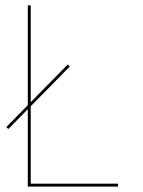

<svg xmlns="http://www.w3.org/2000/svg" viewBox="-20 -695 532 715"><path d="M11 -214.5 240 -447.5 232.5 -455 3.5 -222ZM83.5 0H419.5V-11H94.5V-675H83.5Z"/></svg>

Font: Anybody Thin
Style: Regular
Weight: 100
Designer: Tyler Finck
Foundry: Etcetera Type Company
Version: Version 1.114;gftools[0.9.25]